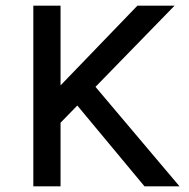

<svg xmlns="http://www.w3.org/2000/svg" viewBox="-20 -657 668 677"><path d="M464.5 -637H595.5L183 -213.5V-345ZM300 -370.5 613 0H489.5L233 -308.5ZM97.5 -637H193.5V0H97.5Z"/></svg>

Font: Karla Medium
Style: Regular
Weight: 500
Designer: Jonathan Pinhorn
Version: Version 2.001